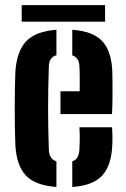

<svg xmlns="http://www.w3.org/2000/svg" viewBox="-20 -725 494 753"><path d="M40.3 -154.4Q39 -181.7 38.4 -221Q37.8 -260.3 37.8 -303Q37.8 -345.6 38.5 -383.1Q39.2 -420.6 40.3 -443.8Q45.8 -525.3 83.6 -564Q121.3 -602.6 201.3 -608.2V-508.4Q185.6 -503.9 178.8 -492.6Q172 -481.4 171.5 -462.9Q170 -417.3 169.3 -377.2Q168.6 -337 168.6 -299.1Q168.6 -261.2 169.3 -222.5Q170 -183.7 171.5 -140.1Q172 -120.2 179 -108.8Q186 -97.4 201.3 -92.3V8.2Q118 2.2 81.5 -36.6Q45.1 -75.4 40.3 -154.4ZM263.4 8.2V-92Q277.7 -97.1 284.1 -108.8Q290.6 -120.4 291.6 -141Q292.6 -156 292.8 -176.7Q293 -197.3 291.5 -226H419.3Q420.4 -216.8 420.9 -193.8Q421.3 -170.8 420.3 -154.4Q416.6 -74.3 380.1 -35.7Q343.7 3 263.4 8.2ZM217.1 -277.7V-367.1H292.5Q292.7 -387.8 292.7 -407.5Q292.7 -427.3 292.5 -442.1Q292.2 -456.9 291.6 -462.9Q291 -481.9 284.1 -492.6Q277.3 -503.2 263.4 -508V-608.2Q343.6 -602.5 379.9 -564.7Q416.3 -526.9 420.3 -448.8Q420.8 -437 421.1 -408.1Q421.4 -379.1 421.2 -343.8Q420.9 -308.4 419.3 -277.7ZM65.1 -704.9H392.1V-640H65.1Z"/></svg>

Font: Big Shoulders Stencil Text SC Thin
Style: Regular
Weight: 100
Designer: Patric King
Foundry: XO Type Co
Version: Version 2.001